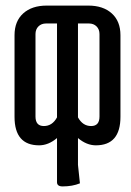

<svg xmlns="http://www.w3.org/2000/svg" viewBox="-20 -510 467 687"><path d="M184 -426H145Q128 -426 117.5 -415.5Q107 -405 107 -388V-93Q107 -59 137 -59Q167 -59 184 -90ZM259 -490V80L266 146Q239 157 204 157Q184 157 184 142V-16Q153 10 120 10Q32 10 32 -92V-384Q32 -434 63 -462Q94 -490 147 -490ZM259 -90Q276 -59 306 -59Q336 -59 336 -93V-388Q336 -405 325.5 -415.5Q315 -426 298 -426H259ZM184 -490H296Q349 -490 380 -462Q411 -434 411 -384V-92Q411 10 323 10Q290 10 259 -16V46L184 16Z"/></svg>

Font: el_Medula One
Style: Regular
Weight: 400
Designer: Luciano Vergara
Foundry: Luciano Vergara
Version: Version 1.002 August 17, 2020